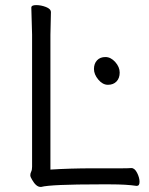

<svg xmlns="http://www.w3.org/2000/svg" viewBox="-20 -725 587 754"><path d="M139 9Q122 9 106 -19Q99 -30 99 -37Q99 -44 102.5 -51Q106 -58 106 -70V-589L103 -695Q103 -705 122 -705Q141 -705 160.5 -697.5Q180 -690 180 -677L178 -588V-59Q256 -64 345 -64H458Q482 -64 495 -65H496Q509 -65 518.5 -46Q528 -27 528 -11Q528 5 517 5H516Q477 -1 413 -1H372Q180 -1 142 9ZM437.5 -405Q425 -392 404 -392Q383 -392 366 -412.5Q349 -433 349 -454Q349 -475 361 -488Q373 -501 394 -501Q415 -501 432.5 -481.5Q450 -462 450 -440Q450 -418 437.5 -405Z"/></svg>

Font: LXGW WenKai TC
Style: Regular
Weight: 400
Designer: LXGW / Fontworks Inc.
Foundry: LXGW / Fontworks Inc.
Version: Version 1.330